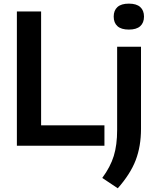

<svg xmlns="http://www.w3.org/2000/svg" viewBox="-20 -803 862 1058"><path d="M73 0V-740H206.5V-112.5H555.5V0ZM629 234.5 543.5 177.5Q588.5 116.5 607 56.2Q625.5 -4 625.5 -87V-545.5H757V-93Q757 3 727.8 79.5Q698.5 156 629 234.5ZM690 -640Q648 -640 627.2 -658.8Q606.5 -677.5 606.5 -711.5Q606.5 -745.5 627.2 -764.2Q648 -783 690 -783Q732 -783 752.8 -764.2Q773.5 -745.5 773.5 -711.5Q773.5 -677.5 752.8 -658.8Q732 -640 690 -640Z"/></svg>

Font: Encode Sans SmBold
Style: Regular
Weight: 600
Designer: Multiple Designers
Foundry: Impallari Type
Version: Version 3.002; ttfautohint (v1.8.3) -l 8 -r 50 -G 200 -x 14 